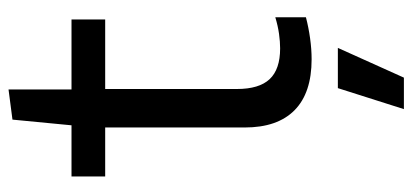

<svg xmlns="http://www.w3.org/2000/svg" viewBox="-272 -452 944 439"><g transform="rotate(-90 199.5 -232.0)"><path d="M218 69H310L242 220H170ZM284 9Q207 9 167.5 -30Q128 -69 128 -144V-463H16V-540H133L146 -675L215 -684V-540H375V-463H216V-162Q216 -111 238.5 -87Q261 -63 309 -63Q324 -63 342 -65.5Q360 -68 380 -74V-4Q357 2 332 5.5Q307 9 284 9Z"/></g></svg>

Font: Encode Sans Normal
Style: Regular
Weight: 400
Designer: Pablo Impallari, Andres Torresi
Foundry: Pablo Impallari, Andres Torresi
Version: Version 1.000; ttfautohint (v1.00) -l 8 -r 50 -G 200 -x 14 -